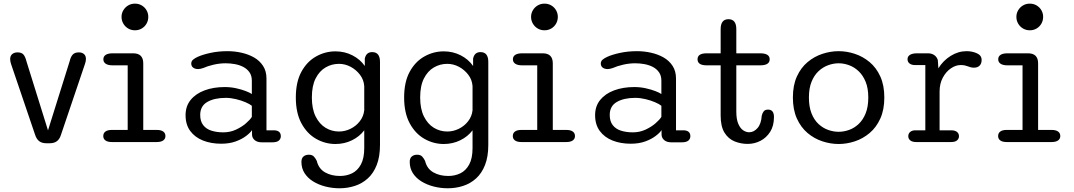

<svg xmlns="http://www.w3.org/2000/svg" viewBox="-20 -762 5764 1030"><path d="M229 6.5Q205 6.5 190.5 -4.5Q176 -15.5 168.5 -38.5L39 -419.5Q34.5 -433.5 34.5 -445Q34.5 -462.5 45.5 -471.8Q56.5 -481 74 -481Q95.5 -481 105.5 -469.8Q115.5 -458.5 121.5 -434.5L237.5 -62.5L354 -434.5Q359.5 -458 370.5 -469.5Q381.5 -481 403 -481Q420 -481 430.5 -472Q441 -463 441 -445.5Q441 -433.5 436 -419.5L307 -38.5Q300 -15.5 285.2 -4.5Q270.5 6.5 246.5 6.5Z M580 -65H665V-411.5H584Q560 -411.5 547.2 -420Q534.5 -428.5 534.5 -444Q534.5 -459.5 547.2 -467.8Q560 -476 584 -476H694.5Q748.5 -476 748.5 -422V-65H821Q843.5 -65 855.5 -56.5Q867.5 -48 867.5 -32Q867.5 -17 855.5 -8.5Q843.5 0 821 0H580Q557.5 0 545.8 -8.5Q534 -17 534 -32Q534 -48 545.8 -56.5Q557.5 -65 580 -65ZM632 -671.5Q632 -691 641.8 -707.2Q651.5 -723.5 667.8 -733Q684 -742.5 704 -742.5Q724 -742.5 740.2 -733Q756.5 -723.5 766 -707.2Q775.5 -691 775.5 -671.5Q775.5 -651.5 766 -635Q756.5 -618.5 740.2 -609Q724 -599.5 704 -599.5Q684 -599.5 667.8 -609Q651.5 -618.5 641.8 -635Q632 -651.5 632 -671.5Z M1384.5 1.5Q1360 1.5 1346 -10.5Q1332 -22.5 1332 -41V-64Q1323 -50 1300.5 -32.8Q1278 -15.5 1244.2 -3.2Q1210.5 9 1166.5 9Q1112 9 1068.8 -8.2Q1025.5 -25.5 1000.5 -59.5Q975.5 -93.5 975.5 -144Q975.5 -192.5 1002.8 -226Q1030 -259.5 1077.5 -277.2Q1125 -295 1185.5 -295Q1217.5 -295 1247 -288.5Q1276.5 -282 1299 -273.2Q1321.5 -264.5 1331 -257.5V-329Q1331 -356 1318.5 -374Q1306 -392 1285.5 -402.8Q1265 -413.5 1240.2 -418Q1215.5 -422.5 1190.5 -422.5Q1158 -422.5 1125 -414.8Q1092 -407 1070 -397Q1062 -394 1055 -392.8Q1048 -391.5 1042.5 -391.5Q1026.5 -391.5 1016.2 -399.2Q1006 -407 1006 -421Q1006 -434 1016 -442.2Q1026 -450.5 1040.5 -457Q1066.5 -469 1108.8 -478.2Q1151 -487.5 1201 -487.5Q1238.5 -487.5 1275.5 -479.2Q1312.5 -471 1342.8 -453.8Q1373 -436.5 1391.2 -408.5Q1409.5 -380.5 1409.5 -341V-63H1448Q1467 -63 1476.8 -55Q1486.5 -47 1486.5 -31.5Q1486.5 -17 1475.8 -7.8Q1465 1.5 1440.5 1.5ZM1331 -194.5Q1320.5 -203.5 1297.2 -213.5Q1274 -223.5 1245.8 -230.2Q1217.5 -237 1191.5 -237Q1130 -237 1092 -215Q1054 -193 1054 -145.5Q1054 -111.5 1070 -90.8Q1086 -70 1114.2 -61Q1142.5 -52 1178 -52Q1214.5 -52 1245.8 -66.5Q1277 -81 1299.5 -100.5Q1322 -120 1331 -135Z M1801.5 248Q1762 248 1725.2 238.5Q1688.5 229 1659.5 211Q1630.5 193 1613.8 166.8Q1597 140.5 1597 106.5Q1597 87 1608 77.5Q1619 68 1637 68Q1655 68 1664.2 78.2Q1673.5 88.5 1679.5 101.5Q1689.5 143 1723.5 162.5Q1757.5 182 1804 182Q1839 182 1868.5 167.8Q1898 153.5 1916 120.5Q1934 87.5 1934 32.5V-63Q1909 -29.5 1868.2 -9.5Q1827.5 10.5 1779.5 10.5Q1724.5 10.5 1675.8 -17.2Q1627 -45 1597 -100.5Q1567 -156 1567 -239Q1567 -322.5 1597 -377.2Q1627 -432 1675.8 -459.2Q1724.5 -486.5 1779.5 -486.5Q1829 -486.5 1870.5 -465.2Q1912 -444 1937 -408V-448Q1944.5 -482.5 1976.5 -482.5Q2018.5 -482.5 2018.5 -430V15.5Q2018.5 78.5 2001 123Q1983.5 167.5 1953.2 195Q1923 222.5 1883.8 235.2Q1844.5 248 1801.5 248ZM1798.5 -56.5Q1830.5 -56.5 1860.2 -71Q1890 -85.5 1910.2 -111.5Q1930.5 -137.5 1934 -170.5V-300Q1931.5 -334.5 1911 -361.2Q1890.5 -388 1860.8 -403.8Q1831 -419.5 1798.5 -419.5Q1759.5 -419.5 1726.5 -400.2Q1693.5 -381 1673.2 -341.2Q1653 -301.5 1653 -239Q1653 -178 1673.2 -137.2Q1693.5 -96.5 1726.5 -76.5Q1759.5 -56.5 1798.5 -56.5Z M2382.5 248Q2343 248 2306.2 238.5Q2269.5 229 2240.5 211Q2211.5 193 2194.8 166.8Q2178 140.5 2178 106.5Q2178 87 2189 77.5Q2200 68 2218 68Q2236 68 2245.2 78.2Q2254.5 88.5 2260.5 101.5Q2270.5 143 2304.5 162.5Q2338.5 182 2385 182Q2420 182 2449.5 167.8Q2479 153.5 2497 120.5Q2515 87.5 2515 32.5V-63Q2490 -29.5 2449.2 -9.5Q2408.5 10.5 2360.5 10.5Q2305.5 10.5 2256.8 -17.2Q2208 -45 2178 -100.5Q2148 -156 2148 -239Q2148 -322.5 2178 -377.2Q2208 -432 2256.8 -459.2Q2305.5 -486.5 2360.5 -486.5Q2410 -486.5 2451.5 -465.2Q2493 -444 2518 -408V-448Q2525.5 -482.5 2557.5 -482.5Q2599.5 -482.5 2599.5 -430V15.5Q2599.5 78.5 2582 123Q2564.5 167.5 2534.2 195Q2504 222.5 2464.8 235.2Q2425.5 248 2382.5 248ZM2379.5 -56.5Q2411.5 -56.5 2441.2 -71Q2471 -85.5 2491.2 -111.5Q2511.5 -137.5 2515 -170.5V-300Q2512.5 -334.5 2492 -361.2Q2471.5 -388 2441.8 -403.8Q2412 -419.5 2379.5 -419.5Q2340.5 -419.5 2307.5 -400.2Q2274.5 -381 2254.2 -341.2Q2234 -301.5 2234 -239Q2234 -178 2254.2 -137.2Q2274.5 -96.5 2307.5 -76.5Q2340.5 -56.5 2379.5 -56.5Z M2777 -65H2862V-411.5H2781Q2757 -411.5 2744.2 -420Q2731.5 -428.5 2731.5 -444Q2731.5 -459.5 2744.2 -467.8Q2757 -476 2781 -476H2891.5Q2945.5 -476 2945.5 -422V-65H3018Q3040.5 -65 3052.5 -56.5Q3064.5 -48 3064.5 -32Q3064.5 -17 3052.5 -8.5Q3040.5 0 3018 0H2777Q2754.5 0 2742.8 -8.5Q2731 -17 2731 -32Q2731 -48 2742.8 -56.5Q2754.5 -65 2777 -65ZM2829 -671.5Q2829 -691 2838.8 -707.2Q2848.5 -723.5 2864.8 -733Q2881 -742.5 2901 -742.5Q2921 -742.5 2937.2 -733Q2953.5 -723.5 2963 -707.2Q2972.5 -691 2972.5 -671.5Q2972.5 -651.5 2963 -635Q2953.5 -618.5 2937.2 -609Q2921 -599.5 2901 -599.5Q2881 -599.5 2864.8 -609Q2848.5 -618.5 2838.8 -635Q2829 -651.5 2829 -671.5Z M3581.5 1.5Q3557 1.5 3543 -10.5Q3529 -22.5 3529 -41V-64Q3520 -50 3497.5 -32.8Q3475 -15.5 3441.2 -3.2Q3407.5 9 3363.5 9Q3309 9 3265.8 -8.2Q3222.5 -25.5 3197.5 -59.5Q3172.5 -93.5 3172.5 -144Q3172.5 -192.5 3199.8 -226Q3227 -259.5 3274.5 -277.2Q3322 -295 3382.5 -295Q3414.5 -295 3444 -288.5Q3473.5 -282 3496 -273.2Q3518.5 -264.5 3528 -257.5V-329Q3528 -356 3515.5 -374Q3503 -392 3482.5 -402.8Q3462 -413.5 3437.2 -418Q3412.5 -422.5 3387.5 -422.5Q3355 -422.5 3322 -414.8Q3289 -407 3267 -397Q3259 -394 3252 -392.8Q3245 -391.5 3239.5 -391.5Q3223.5 -391.5 3213.2 -399.2Q3203 -407 3203 -421Q3203 -434 3213 -442.2Q3223 -450.5 3237.5 -457Q3263.5 -469 3305.8 -478.2Q3348 -487.5 3398 -487.5Q3435.5 -487.5 3472.5 -479.2Q3509.5 -471 3539.8 -453.8Q3570 -436.5 3588.2 -408.5Q3606.5 -380.5 3606.5 -341V-63H3645Q3664 -63 3673.8 -55Q3683.5 -47 3683.5 -31.5Q3683.5 -17 3672.8 -7.8Q3662 1.5 3637.5 1.5ZM3528 -194.5Q3517.5 -203.5 3494.2 -213.5Q3471 -223.5 3442.8 -230.2Q3414.5 -237 3388.5 -237Q3327 -237 3289 -215Q3251 -193 3251 -145.5Q3251 -111.5 3267 -90.8Q3283 -70 3311.2 -61Q3339.5 -52 3375 -52Q3411.5 -52 3442.8 -66.5Q3474 -81 3496.5 -100.5Q3519 -120 3528 -135Z M3771 -411.5Q3722 -411.5 3722 -444Q3722 -476 3771 -476H3846V-605.5Q3846 -659 3888 -659Q3930 -659 3930 -605.5V-476H4058Q4109 -476 4109 -444Q4109 -411.5 4058 -411.5H3930V-163.5Q3930 -122.5 3940.5 -98Q3951 -73.5 3966.8 -63Q3982.5 -52.5 3999 -52.5Q4024 -52.5 4043.8 -75Q4063.5 -97.5 4066.5 -141.5Q4069.5 -155 4076.8 -164.5Q4084 -174 4100.5 -174Q4116 -174 4124 -164.2Q4132 -154.5 4132 -134Q4132 -87 4111.8 -55Q4091.5 -23 4059.5 -6.5Q4027.5 10 3991 10Q3954 10 3920.8 -3.5Q3887.5 -17 3866.8 -50Q3846 -83 3846 -142.5V-411.5Z M4479 10.5Q4435.5 10.5 4392 -3.8Q4348.5 -18 4312.5 -48.2Q4276.5 -78.5 4255 -126Q4233.5 -173.5 4233.5 -239Q4233.5 -304.5 4255 -351.8Q4276.5 -399 4312.5 -429Q4348.5 -459 4392 -473.2Q4435.5 -487.5 4479 -487.5Q4522.5 -487.5 4565.8 -473.2Q4609 -459 4645 -429Q4681 -399 4702.5 -351.8Q4724 -304.5 4724 -239Q4724 -173.5 4702.5 -126Q4681 -78.5 4645 -48.2Q4609 -18 4565.8 -3.8Q4522.5 10.5 4479 10.5ZM4479 -55Q4507 -55 4535 -65Q4563 -75 4586.2 -96.8Q4609.5 -118.5 4623.8 -153.8Q4638 -189 4638 -239Q4638 -288.5 4623.8 -323.2Q4609.5 -358 4586.2 -380Q4563 -402 4535 -412.2Q4507 -422.5 4479 -422.5Q4451 -422.5 4422.8 -412.2Q4394.5 -402 4371 -380Q4347.5 -358 4333.5 -323.2Q4319.5 -288.5 4319.5 -239Q4319.5 -189 4333.5 -153.8Q4347.5 -118.5 4371 -96.8Q4394.5 -75 4422.8 -65Q4451 -55 4479 -55Z M5020.5 -63H5082Q5103.5 -63 5114 -54.2Q5124.5 -45.5 5124.5 -31.5Q5124.5 -17.5 5114 -8.8Q5103.5 0 5082 0H4895.5Q4874 0 4863.2 -8.8Q4852.5 -17.5 4852.5 -31.5Q4852.5 -45.5 4862.8 -54.2Q4873 -63 4891 -63H4944V-413H4888.5Q4870 -413 4859.2 -421.5Q4848.5 -430 4848.5 -444.5Q4848.5 -459.5 4861.8 -467.8Q4875 -476 4899 -476H4958.5Q4978 -476 4991.8 -466.5Q5005.5 -457 5011 -440L5014 -395.5Q5039.5 -437 5080 -462.2Q5120.5 -487.5 5165.5 -487.5Q5195 -487.5 5220.5 -476.2Q5246 -465 5246 -440.5Q5246 -420.5 5235 -409.8Q5224 -399 5205.5 -399Q5195.5 -399 5187.5 -401Q5179.5 -403 5171 -406.5Q5162.5 -409.5 5154.8 -411.2Q5147 -413 5133 -413Q5107 -413 5081 -395.2Q5055 -377.5 5037.8 -345.5Q5020.5 -313.5 5020.5 -271Z M5380.5 -65H5465.5V-411.5H5384.5Q5360.5 -411.5 5347.8 -420Q5335 -428.5 5335 -444Q5335 -459.5 5347.8 -467.8Q5360.5 -476 5384.5 -476H5495Q5549 -476 5549 -422V-65H5621.5Q5644 -65 5656 -56.5Q5668 -48 5668 -32Q5668 -17 5656 -8.5Q5644 0 5621.5 0H5380.5Q5358 0 5346.2 -8.5Q5334.5 -17 5334.5 -32Q5334.5 -48 5346.2 -56.5Q5358 -65 5380.5 -65ZM5432.5 -671.5Q5432.5 -691 5442.2 -707.2Q5452 -723.5 5468.2 -733Q5484.5 -742.5 5504.5 -742.5Q5524.5 -742.5 5540.8 -733Q5557 -723.5 5566.5 -707.2Q5576 -691 5576 -671.5Q5576 -651.5 5566.5 -635Q5557 -618.5 5540.8 -609Q5524.5 -599.5 5504.5 -599.5Q5484.5 -599.5 5468.2 -609Q5452 -618.5 5442.2 -635Q5432.5 -651.5 5432.5 -671.5Z"/></svg>

Font: Sono
Style: Regular
Weight: 400
Designer: Tyler Finck
Foundry: Tyler Finck
Version: Version 2.112